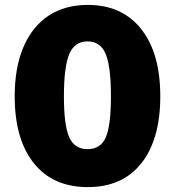

<svg xmlns="http://www.w3.org/2000/svg" viewBox="-20 -753 714 784"><path d="M338.5 11Q196 11 118 -86.8Q40 -184.5 40 -360Q40 -477.5 75.8 -561Q111.5 -644.5 178.2 -688.8Q245 -733 338.5 -733Q478 -733 556.2 -634.8Q634.5 -536.5 634.5 -360Q634.5 -184.5 557.5 -86.8Q480.5 11 338.5 11ZM337.5 -144Q391 -144 412 -192.2Q433 -240.5 433 -359Q433 -481.5 411.5 -532.8Q390 -584 337.5 -584Q284.5 -584 262.8 -532.2Q241 -480.5 241 -359Q241 -241.5 262.5 -192.8Q284 -144 337.5 -144Z"/></svg>

Font: Public Sans Thin Black
Style: Regular
Weight: 900
Version: Version 2.001